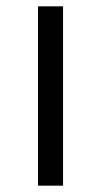

<svg xmlns="http://www.w3.org/2000/svg" viewBox="-20 -586 319 606"><path d="M179 -566V0H100V-566Z"/></svg>

Font: Sumana
Style: Regular
Weight: 400
Designer: Cyreal, Alexei Vanyashin (Devanagari), Olga Karpushina (Latin)
Foundry: Cyreal
Version: Version 1.015;PS 001.015;hotconv 1.0.70;makeotf.lib2.5.58329